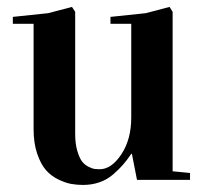

<svg xmlns="http://www.w3.org/2000/svg" viewBox="-20 -520 598 555"><path d="M17.1 -451.2V-471.2L119.1 -481.9L188 -500L197.3 -485.8V-133.3Q197.3 -104.5 203.4 -84Q209.5 -63.5 217 -53.5Q224.6 -43.5 236.1 -37.8Q247.6 -32.2 253.9 -31.5Q260.3 -30.8 268.1 -30.8Q302.2 -30.8 330.8 -74Q359.4 -117.2 359.4 -180.2V-451.2H299.3V-471.2L401.4 -481.9L470.2 -500L479 -485.8V-24.9L529.3 -20V0H376L361.3 -75.2H359.4Q346.7 -56.6 335.4 -43.7Q324.2 -30.8 307.1 -15.9Q290 -1 267.8 6.8Q245.6 14.6 220.2 14.6Q202.6 14.6 186 11.7Q169.4 8.8 148.7 -1.2Q127.9 -11.2 113 -28.1Q98.1 -44.9 87.6 -75.4Q77.1 -106 77.1 -147V-451.2Z"/></svg>

Font: Vidaloka 
Style: Regular
Weight: 400
Designer: Cyreal (www.cyreal.org)
Foundry: Cyreal (www.cyreal.org)
Version: Version 1.011